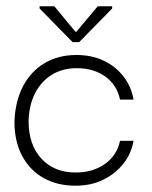

<svg xmlns="http://www.w3.org/2000/svg" viewBox="-20 -581 484 611"><path d="M220 10Q163 10 119.5 -14Q76 -38 51 -84Q26 -130 26 -193Q28 -257 52.5 -305Q77 -353 121 -379.5Q165 -406 223 -406Q273 -406 311 -387.5Q349 -369 373.5 -337Q398 -305 405 -264H362Q352 -311 315 -337.5Q278 -364 224 -364Q178 -364 144 -342.5Q110 -321 91 -283Q72 -245 71 -195Q71 -121 111.5 -76.5Q152 -32 221 -32Q275 -32 313.5 -59Q352 -86 362 -133H405Q398 -92 372.5 -60Q347 -28 308.5 -9Q270 10 220 10ZM211 -447 106 -554V-561H153L220 -480H223L291 -561H337V-554L232 -447Z"/></svg>

Font: Darker Grotesque Light
Style: Regular
Weight: 400
Version: Version 1.000;gftools[0.9.28]